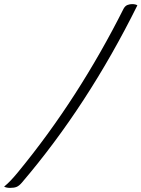

<svg xmlns="http://www.w3.org/2000/svg" viewBox="-52 -776 689 935"><path d="M617 -750Q375 -262 54 114Q41 129 29 134Q17 139 -3 139Q-20 139 -32 133Q-14 118 1.5 101.5Q17 85 36 62Q184 -118 312.5 -317.5Q441 -517 550 -734Q558 -748 569.5 -752Q581 -756 591 -756Q608 -756 617 -750Z"/></svg>

Font: Recursive Mn Csl St Lt
Style: Italic
Weight: 300
Italic angle: -15°
Monospace: yes
Version: Version 1.079;hotconv 1.0.112;makeotfexe 2.5.65598; ttfautoh